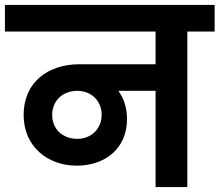

<svg xmlns="http://www.w3.org/2000/svg" viewBox="-41 -760 892 780"><path d="M-21 -740V-632H591V-499H282C154 -499 55 -426 55 -293C55 -166 151 -87 271 -87C385 -87 475 -156 475 -276C475 -321 463 -359 440 -391H591V0H720V-632H831V-740ZM171 -293C171 -350 213 -391 273 -391C330 -391 372 -350 372 -294C372 -237 330 -196 273 -196C213 -196 171 -236 171 -293Z"/></svg>

Font: Poppins SemiBold
Style: Regular
Weight: 600
Designer: Ninad Kale (Devanagari), Jonny Pinhorn (Latin)
Foundry: Indian Type Foundry
Version: 4.004